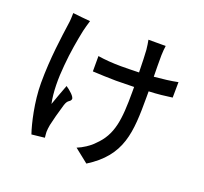

<svg xmlns="http://www.w3.org/2000/svg" viewBox="-137 -931 1214 1141"><g transform="rotate(20 470.0 -360.0)"><path d="M196 -454C203 -539 218 -622 231 -685C236 -703 243 -734 250 -754L195 -759L140 -765C140 -745 139 -717 135 -693C124 -613 102 -466 102 -309C102 -190 133 -60 153 -2L235 -11C234 -23 232 -37 232 -47C232 -57 234 -77 237 -92C244 -125 258 -178 274 -231C287 -272 301 -259 308 -280C313 -296 275 -328 251 -344C235 -302 215 -248 203 -213C188 -283 188 -370 196 -454ZM718 -640V-708C719 -730 720 -751 723 -769H668H614C617 -754 621 -730 623 -708C625 -682 627 -625 628 -567C589 -566 551 -565 515 -565C464 -565 410 -569 368 -576V-479C411 -477 473 -474 516 -474L630 -476V-444C630 -269 619 -170 532 -87C508 -60 465 -33 432 -20L519 49C713 -72 720 -220 720 -443V-481C775 -483 826 -489 867 -495L868 -593C825 -584 774 -578 719 -573Z"/></g></svg>

Font: GenSekiGothic2 TW M
Style: Regular
Weight: 500
Version: Version 2.100;PS 2.1;hotconv 16.6.51;makeotf.lib2.5.65220 DE